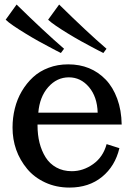

<svg xmlns="http://www.w3.org/2000/svg" viewBox="-20 -826 602 859"><path d="M291 13.2Q231.4 13.2 182.4 -9.5Q133.3 -32.2 101.6 -70.3Q36.1 -149.4 36.1 -255.4Q36.1 -299.3 46.4 -340.8Q56.6 -382.3 77.6 -418Q98.6 -453.6 127.9 -480.7Q157.2 -507.8 197.8 -522.9Q237.3 -538.1 285.2 -538.1Q387.2 -538.1 453.1 -469.7Q485.4 -436 504.4 -384.5Q523.4 -333 524.4 -269H147.9V-265.1Q147.9 -180.2 184.1 -122.1Q202.1 -93.3 232.2 -76.7Q262.2 -60.1 301.3 -60.1Q352.1 -60.1 396.7 -91.8Q441.4 -123.5 457 -181.2L514.2 -163.1Q495.1 -82.5 436.5 -34.7Q377.9 13.2 291 13.2ZM151.4 -321.8H417Q415 -392.6 378.2 -436.3Q341.3 -480 288.1 -480Q234.4 -480 195.8 -436.3Q157.2 -392.6 151.4 -321.8ZM442.4 -588.9Q431.6 -594.2 417.5 -601.6Q403.3 -608.9 386.2 -618.2Q369.1 -627 341.6 -642.3Q314 -657.7 284.4 -675.8Q254.9 -693.8 230.5 -710.4Q206.1 -727.1 195.3 -737.8L244.6 -805.7Q306.2 -745.1 359.1 -695.6Q412.1 -646 456.5 -607.9ZM252.4 -588.9Q241.7 -594.2 227.5 -601.6Q213.4 -608.9 196.3 -618.2Q179.2 -627 151.6 -642.3Q124 -657.7 94.5 -675.8Q64.9 -693.8 40.5 -710.4Q16.1 -727.1 5.4 -737.8L54.2 -805.7Q178.2 -684.1 266.6 -607.9Z"/></svg>

Font: Trocchi
Style: Regular
Weight: 400
Designer: Vernon Adams
Foundry: Vernon Adams
Version: Version 1.101; ttfautohint (v1.8.4.7-5d5b);gftools[0.9.27]